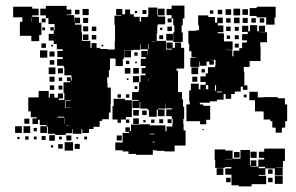

<svg xmlns="http://www.w3.org/2000/svg" viewBox="-20 -534 1059 686"><path d="M599 -468H593V-480H575V-502H593V-514H639V-468H633V-444H629V-418H633V-384H599V-418H603V-444H599ZM635 -91H636V-68H643V-14H604V7H568V5H540V3H526V19H466V16H439V7H418V3H392V-25H418V-59H441V-63H428V-79H444V-66H448V-89H477V-90H515V-86H571V-65H575V-82H596V-91H597V-109H594V-119H574V-143H594V-147H572V-165H571V-146H545V-143H568V-119H544V-142H540V-117H512V-142H507V-146H481V-170H479V-148H453V-174H475V-177H452V-205H475V-212H477V-240H482V-265H500V-271H486V-291H500V-298H483V-324H501V-330H485V-352H507V-336H508V-358H483V-375H481V-356H453V-354H423V-324H419V-298H393V-324H389V-325H373V-284H369V-258H363V-239H364V-221H376V-161H375V-132H369V-108H345V-102H336V-81H314V-73H298V-59H274V-73H271V-56H241V-73H239V-58H215V-52H177V-56H151V-82H148V-59H124V-83H147V-87H122V-106H116V-91H96V-111H111V-115H90V-136H81V-186H118V-209H154V-185H158V-199H174V-185H187V-200H205V-182H190V-177H210V-202H207V-240H231V-244H219V-258H233V-246H236V-260H235V-265H210V-293H208V-299H184V-323H204V-330H185V-352H204V-358H183V-377H172V-389H154V-413H172V-425H175V-448H153V-469H144V-479H124V-503H144V-513H218V-500H235V-482H218V-480H245V-453H246V-471H266V-451H248V-446H271V-418H273V-388H303V-363H307V-380H325V-363H338V-359H364V-357H389V-358H390V-387H391V-444H389V-478H414V-480H395V-502H417V-483H427V-500H445V-483H458V-474H479V-457H484V-473H508V-479H510V-507H542V-479H544V-475H570V-447H544V-443H542V-415H540V-388H573V-357H594V-360H575V-382H597V-363H605V-382H627V-363H638V-289H611V-281H616V-205H630V-179H634V-153H638V-109H635ZM60 -456V-472H27V-510H95V-503H118V-479H95V-474H119V-453H128V-409H120V-387H92V-406H51V-456ZM897 -472V-477H872V-505H897V-510H965V-472H961V-446H931V-472ZM544 -503H568V-479H544ZM814 -503H838V-479H814ZM275 -502H297V-480H275ZM786 -501H806V-481H786ZM846 -501H866V-481H846ZM248 -499H264V-483H248ZM758 -499H774V-483H758ZM489 -498H503V-484H489ZM730 -497H742V-485H730ZM462 -495H470V-487H462ZM694 -161H706V-156H731V-106H717V-90H695V-101H646V-161H658V-171H656V-211H662V-235H690V-215H696V-231H715V-241H696V-261H715V-272H723V-294H748V-299H750V-320H733V-319H744V-303H728V-314H718V-299H694V-314H692V-295H660V-327H679V-329H664V-351H656V-378H653V-424H681V-426H691V-443H688V-479H724V-473H748V-453H756V-471H776V-451H758V-443H778V-419H758V-415H780V-387H782V-386H811V-356H786V-355H810V-333H814V-353H835V-362H845V-382H862V-390H845V-412H865V-420H845V-442H867V-422H873V-444H899V-422H905V-442H927V-420H907V-419H934V-383H910V-366H911V-316H872V-295H851V-278H853V-229H864V-213H848V-224H840V-207H819V-198H806V-181H786V-198H779V-178H755V-172H730V-167H694ZM93 -472H92V-456H93ZM816 -471H836V-451H816ZM277 -470H295V-452H277ZM865 -470V-452H847V-470ZM788 -469H804V-453H788ZM894 -469V-453H878V-469ZM924 -469V-453H908V-469ZM129 -468H143V-454H129ZM593 -454H579V-468H593ZM295 -422H277V-440H295ZM308 -439H324V-423H308ZM594 -423H578V-439H594ZM788 -439H804V-423H788ZM819 -438H833V-424H819ZM160 -425V-437H172V-425ZM141 -436V-426H131V-436ZM552 -427V-435H560V-427ZM574 -413H598V-389H574ZM296 -391H276V-411H296ZM308 -409H324V-393H308ZM563 -394H549V-408H563ZM819 -408H833V-394H819ZM802 -407V-395H790V-407ZM521 -387V-386H539V-387ZM144 -363H128V-379H144ZM833 -364H819V-378H833ZM511 -359V-376H509V-359ZM163 -368V-374H169V-368ZM343 -374H349V-368H343ZM149 -328H123V-354H149ZM424 -353H448V-329H424ZM175 -332H157V-350H175ZM460 -347H472V-335H460ZM174 -319V-303H158V-319ZM430 -305V-317H442V-305ZM469 -314V-308H463V-314ZM178 -269H154V-293H178ZM664 -293H688V-269H664ZM426 -291H446V-271H426ZM476 -271H456V-291H476ZM187 -290H205V-272H187ZM700 -275V-287H712V-275ZM455 -240V-262H477V-240ZM157 -260H175V-242H157ZM685 -260V-242H667V-260ZM190 -245V-257H202V-245ZM510 -243H511V-255H510ZM433 -248V-254H439V-248ZM724 -230H716V-215H724ZM174 -229V-213H158V-229ZM748 -210H752V-229H748ZM203 -214H189V-228H203ZM461 -216V-226H471V-216ZM773 -207H755V-204H773ZM998 -161H1006V-101H999V-78H987V-60H965V-78H953V-101H946V-107H922V-135H920V-136H891V-176H871V-206H901V-186H920V-187H972V-183H998ZM400 -185V-197H412V-185ZM442 -185H430V-197H442ZM861 -196V-186H851V-196ZM382 -155H386V-181H426V-176H451V-116H430V-107H412V-95H400V-107H382ZM233 -173V-175H212V-148H232V-149H214V-173ZM456 -141H476V-121H456ZM488 -139H504V-123H488ZM209 -90H210V-114H209V-117H186V-114H209ZM476 -91H456V-111H476ZM67 -110H85V-92H67ZM549 -94V-108H563V-94ZM579 -94V-108H593V-94ZM442 -107V-95H430V-107ZM520 -95V-107H532V-95ZM500 -105V-97H492V-105ZM228 -85H215V-84H228ZM58 -59H34V-83H58ZM88 -59H64V-83H88ZM112 -65H100V-77H112ZM708 -69H704V-73H708ZM515 -56V-54H532V-56ZM176 -31H156V-51H176ZM217 -32V-50H235V-32ZM415 -32H397V-50H415ZM143 -34H129V-48H143ZM82 -35H70V-47H82ZM111 -36H101V-46H111ZM191 -36V-46H201V-36ZM291 -36H281V-46H291ZM50 -37H42V-45H50ZM253 -38V-44H259V-38ZM532 -28H526V-25H532ZM241 4H211V-26H241ZM265 -2H247V-20H265ZM204 -3H188V-19H204ZM170 -7H162V-15H170ZM924 -3H998V41H991V64H965V65H990V93H962V68H928V91H904V94H931V124H879V132H833V128H807V90H785V68H807V63H783V66H749V38H747V0H785V4H811V33H839V2H873V58H876V39H896V59H877V61H903V36H924V30H905V8H924ZM875 8H897V30H875ZM836 29H816V9H836ZM810 35V34H785V35ZM927 62H904V67H927ZM778 91H754V67H778ZM954 87H938V71H954ZM990 123H962V95H990ZM804 117H788V101H804ZM954 117H938V101H954Z"/></svg>

Font: Rubik-Storm
Style: Regular
Weight: 400
Designer: NaN (generative design), Hubert & Fischer (Rubik source font outlines)
Foundry: NaN, Hubert & Fischer
Version: Version 1.000